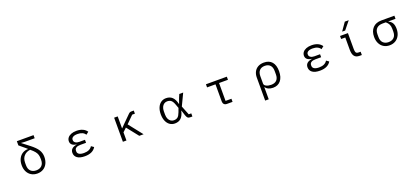

<svg xmlns="http://www.w3.org/2000/svg" viewBox="76 -2312 8825 4052"><g transform="rotate(-20 4488.0 -285.5)"><path d="M272 -263Q272 -350 304.5 -413Q337 -476 392 -508.5Q447 -541 513 -541V-546L494 -563L350 -683V-777H725V-707H502L423 -712V-708L580 -587Q693 -500 738 -428.5Q783 -357 783 -271Q783 -184 751 -120Q719 -56 661 -21.5Q603 13 527 13Q452 13 394 -21.5Q336 -56 304 -118.5Q272 -181 272 -263ZM697 -233V-253Q697 -308 685.5 -346.5Q674 -385 643.5 -423Q613 -461 552 -511Q466 -502 412 -444.5Q358 -387 358 -290V-234Q358 -148 404 -103Q450 -58 527 -58Q605 -58 651 -103Q697 -148 697 -233Z M1367 -144Q1367 -255 1512 -278V-282Q1450 -289 1415 -318.5Q1380 -348 1380 -398Q1380 -443 1407 -478Q1434 -513 1484.5 -533Q1535 -553 1604 -553Q1686 -553 1745 -525.5Q1804 -498 1835 -449L1776 -403Q1754 -441 1710 -461.5Q1666 -482 1603 -482Q1534 -482 1500 -459.5Q1466 -437 1466 -405V-393Q1466 -358 1498 -335.5Q1530 -313 1583 -313H1711V-246H1583Q1520 -246 1487 -224Q1454 -202 1454 -160V-146Q1454 -104 1491 -81Q1528 -58 1600 -58Q1732 -58 1783 -144L1841 -103Q1772 13 1594 13Q1482 13 1424.5 -29Q1367 -71 1367 -144Z M2449 0V-541H2529V-273H2533L2594 -336L2771 -512Q2787 -528 2801.5 -534.5Q2816 -541 2837 -541H2890V-471H2829L2668 -311L2914 0H2817L2611 -260L2529 -183V0Z M3398 -271Q3398 -356 3425 -420Q3452 -484 3501.5 -519Q3551 -554 3616 -554Q3703 -554 3756 -503Q3809 -452 3833 -346H3837L3878 -460L3912 -541H4000L3872 -273L3953 -70H4010V0H3962Q3923 0 3904 -18.5Q3885 -37 3870 -84L3835 -195H3831Q3807 -89 3755.5 -38Q3704 13 3616 13Q3551 13 3501.5 -22Q3452 -57 3425 -121.5Q3398 -186 3398 -271ZM3764 -184 3796 -271 3764 -358Q3738 -430 3704.5 -456.5Q3671 -483 3616 -483Q3580 -483 3549 -463Q3518 -443 3499.5 -403.5Q3481 -364 3481 -309V-233Q3481 -178 3499.5 -138.5Q3518 -99 3549 -78.5Q3580 -58 3616 -58Q3671 -58 3704 -84.5Q3737 -111 3764 -184Z M4785 0Q4744 0 4722 -23.5Q4700 -47 4700 -86V-471H4511V-541H4980V-471H4780V-70H4912V0Z M5568 -310Q5568 -379 5596 -434.5Q5624 -490 5679.5 -522Q5735 -554 5814 -554Q5932 -554 5994 -481.5Q6056 -409 6056 -275Q6056 -138 5993.5 -62.5Q5931 13 5821 13Q5763 13 5718.5 -7Q5674 -27 5652 -63H5648V210H5568ZM5970 -231V-310Q5970 -392 5928 -437Q5886 -482 5809 -482Q5732 -482 5690 -437Q5648 -392 5648 -309V-143Q5648 -105 5693.5 -82Q5739 -59 5802 -59Q5885 -59 5927.5 -103.5Q5970 -148 5970 -231Z M6647 -144Q6647 -255 6792 -278V-282Q6730 -289 6695 -318.5Q6660 -348 6660 -398Q6660 -443 6687 -478Q6714 -513 6764.5 -533Q6815 -553 6884 -553Q6966 -553 7025 -525.5Q7084 -498 7115 -449L7056 -403Q7034 -441 6990 -461.5Q6946 -482 6883 -482Q6814 -482 6780 -459.5Q6746 -437 6746 -405V-393Q6746 -358 6778 -335.5Q6810 -313 6863 -313H6991V-246H6863Q6800 -246 6767 -224Q6734 -202 6734 -160V-146Q6734 -104 6771 -81Q6808 -58 6880 -58Q7012 -58 7063 -144L7121 -103Q7052 13 6874 13Q6762 13 6704.5 -29Q6647 -71 6647 -144Z M7717 -781H7805L7660 -602H7592ZM7765 4Q7723 4 7694 -8Q7665 -20 7649 -42Q7630 -65 7621 -102.5Q7612 -140 7612 -188V-463H7519V-531H7696V-183Q7696 -138 7702.5 -113Q7709 -88 7725.5 -79Q7742 -70 7775 -70H7814V4Z M8187 -265Q8187 -392 8256 -466.5Q8325 -541 8452 -541H8743V-471H8584V-465Q8641 -440 8667 -391.5Q8693 -343 8693 -265Q8693 -182 8661 -119Q8629 -56 8571.5 -21.5Q8514 13 8439 13Q8364 13 8307 -21.5Q8250 -56 8218.5 -119Q8187 -182 8187 -265ZM8607 -232V-296Q8607 -354 8587.5 -394.5Q8568 -435 8525 -471H8452Q8367 -471 8320 -426.5Q8273 -382 8273 -296V-232Q8273 -147 8318.5 -102.5Q8364 -58 8440 -58Q8516 -58 8561.5 -102.5Q8607 -147 8607 -232Z"/></g></svg>

Font: PlemolJP
Style: Regular
Weight: 400
Monospace: yes
Version: v2.0.4; ttfautohint (v1.8.4.7-5d5b-dirty) -l 6 -r 45 -G 200 